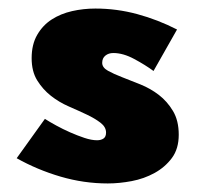

<svg xmlns="http://www.w3.org/2000/svg" viewBox="-20 -415 460 449"><path d="M219 -268Q219 -257 232.5 -249.5Q246 -242 265.5 -234.5Q285 -227 308.5 -217.5Q332 -208 351.5 -193Q371 -178 384.5 -155.5Q398 -133 398 -100Q398 -67 382 -45.5Q366 -24 341.5 -10.5Q317 3 288 8.5Q259 14 232 14Q176 14 121.5 -2Q67 -18 19 -45L85 -137Q96 -130 111.5 -121.5Q127 -113 144 -105.5Q161 -98 177.5 -92.5Q194 -87 207 -87Q216 -87 222 -91Q228 -95 228 -105Q228 -118 215 -128Q202 -138 183 -147Q164 -156 141 -166Q118 -176 99 -191Q80 -206 67 -227Q54 -248 54 -279Q54 -311 67 -333.5Q80 -356 101 -369.5Q122 -383 148.5 -389Q175 -395 203 -395Q253 -395 301 -382Q349 -369 394 -346L339 -249Q320 -263 294 -277Q268 -291 245 -291Q234 -291 226.5 -285Q219 -279 219 -268Z"/></svg>

Font: CAT Rhythmus
Style: Regular
Weight: 400
Designer: Peter Wiegel nach alter Vorlage
Foundry: Peter Wiegel
Version: 1.000